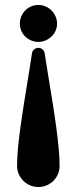

<svg xmlns="http://www.w3.org/2000/svg" viewBox="-20 -562 307 774"><path d="M60.1 -466.8Q60.1 -482.4 65.9 -496.1Q71.8 -509.8 81.8 -520Q91.8 -530.3 105.5 -536.1Q119.1 -542 134.8 -542Q149.9 -542 163.6 -536.1Q177.2 -530.3 187.5 -520Q197.8 -509.8 203.9 -496.1Q210 -482.4 210 -466.8Q210 -451.2 203.9 -437.7Q197.8 -424.3 187.5 -414.6Q177.2 -404.8 163.6 -398.9Q149.9 -393.1 134.8 -393.1Q119.1 -393.1 105.5 -398.9Q91.8 -404.8 81.8 -414.6Q71.8 -424.3 65.9 -437.7Q60.1 -451.2 60.1 -466.8ZM48.8 106.9Q48.8 75.7 52.5 35.9Q56.2 -3.9 62.3 -48.8Q68.4 -93.8 76.2 -142.1Q84 -190.4 91.8 -238.8Q96.7 -267.6 100.8 -294.4Q105 -321.3 108.9 -347.2Q110.4 -356.9 117.7 -363Q125 -369.1 134.8 -369.1Q144 -369.1 151.4 -363Q158.7 -356.9 160.2 -347.2Q164.1 -320.8 168.7 -292.5Q173.3 -264.2 178.2 -233.9Q186 -186 193.6 -138.7Q201.2 -91.3 207 -47.1Q212.9 -2.9 216.6 36.4Q220.2 75.7 220.2 106.9Q220.2 124.5 213.6 139.9Q207 155.3 195.3 167Q183.6 178.7 168 185.3Q152.3 191.9 134.8 191.9Q117.2 191.9 101.6 185.3Q85.9 178.7 74.2 167Q62.5 155.3 55.7 139.9Q48.8 124.5 48.8 106.9Z"/></svg>

Font: Ribeye
Style: Regular
Weight: 400
Designer: Astigmatic (AOETI)
Foundry: Astigmatic (AOETI)
Version: Version 1.000